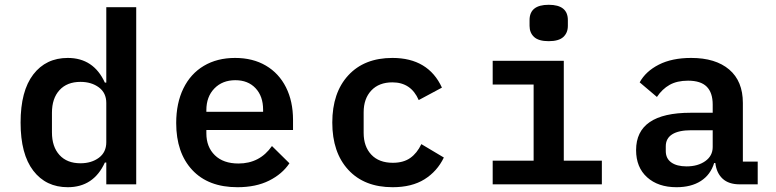

<svg xmlns="http://www.w3.org/2000/svg" viewBox="-20 -770 3240 802"><path d="M424 -91H418Q371 12 263 12Q172 12 119 -57Q66 -126 66 -258Q66 -390 119 -459Q172 -528 263 -528Q371 -528 418 -425H424V-740H549V0H424ZM316 -88Q362 -88 393 -111Q424 -134 424 -176V-340Q424 -382 393 -405Q362 -428 316 -428Q260 -428 228.5 -393.5Q197 -359 197 -299V-217Q197 -157 228.5 -122.5Q260 -88 316 -88Z M716 -256Q716 -339 746 -400.5Q776 -462 831.5 -495Q887 -528 962 -528Q1036 -528 1090.5 -496Q1145 -464 1174.5 -405.5Q1204 -347 1204 -269V-227H842V-213Q842 -156 877.5 -121.5Q913 -87 976 -87Q1065 -87 1116 -160L1189 -88Q1159 -43 1104 -15.5Q1049 12 972 12Q850 12 783 -60Q716 -132 716 -256ZM1079 -303V-312Q1079 -368 1047.5 -401.5Q1016 -435 963 -435Q909 -435 875.5 -400.5Q842 -366 842 -310V-303Z M1368 -258Q1368 -383 1435 -455.5Q1502 -528 1619 -528Q1769 -528 1826 -404L1729 -352Q1697 -426 1619 -426Q1563 -426 1531 -392Q1499 -358 1499 -301V-215Q1499 -158 1531 -124Q1563 -90 1621 -90Q1665 -90 1693.5 -110Q1722 -130 1740 -168L1834 -112Q1806 -54 1753 -21Q1700 12 1620 12Q1502 12 1435 -60.5Q1368 -133 1368 -258Z M2192 -662V-686Q2192 -750 2272 -750Q2352 -750 2352 -686V-662Q2352 -633 2333 -615.5Q2314 -598 2272 -598Q2230 -598 2211 -615.5Q2192 -633 2192 -662ZM2038 -99H2209V-417H2038V-516H2335V-99H2494V0H2038Z M2968 -89H2963Q2948 -40 2907.5 -14Q2867 12 2806 12Q2729 12 2683 -29.5Q2637 -71 2637 -143Q2637 -299 2865 -299H2957V-333Q2957 -383 2932 -408Q2907 -433 2854 -433Q2808 -433 2777 -415.5Q2746 -398 2724 -365L2652 -426Q2677 -472 2732 -500Q2787 -528 2867 -528Q2969 -528 3026 -479.5Q3083 -431 3083 -340V-95H3145V0H3070Q3024 0 2998.5 -23.5Q2973 -47 2968 -89ZM2848 -75Q2895 -75 2926 -97Q2957 -119 2957 -156V-226H2868Q2815 -226 2788 -209Q2761 -192 2761 -159V-139Q2761 -108 2784 -91.5Q2807 -75 2848 -75Z"/></svg>

Font: Writer SemiBold
Style: Regular
Weight: 600
Monospace: yes
Designer: Mike Abbink, Paul van der Laan, Pieter van Rosmalen
Foundry: Bold Monday
Version: Version 2.001 2020